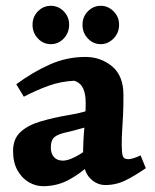

<svg xmlns="http://www.w3.org/2000/svg" viewBox="-20 -632 534 661"><path d="M274 -436Q327 -436 366 -403.5Q405 -371 405 -305Q405 -262 403.5 -233Q402 -204 400.5 -181.5Q399 -159 399 -135Q399 -107 402.5 -95.5Q406 -84 422 -84Q436 -84 464 -97L482 -53Q446 -28 413 -11.5Q380 5 343 5Q312 5 289 -19.5Q266 -44 266 -97Q266 -146 270.5 -193.5Q275 -241 275 -278Q275 -309 266 -328Q257 -347 236 -354Q190 -352 148 -337Q106 -322 62 -299L36 -342Q93 -384 151.5 -410Q210 -436 274 -436ZM345 -279 285 -196Q263 -191 246 -186Q229 -181 215 -178Q181 -171 168 -160.5Q155 -150 155 -124Q155 -103 166 -91Q177 -79 196 -79Q219 -79 254.5 -100.5Q290 -122 315 -155L334 -114Q318 -94 288.5 -65Q259 -36 218 -13.5Q177 9 128 9Q103 9 79.5 -4.5Q56 -18 40.5 -45Q25 -72 25 -112Q25 -154 50.5 -177.5Q76 -201 120 -214Q164 -227 217 -236Q253 -242 284 -251.5Q315 -261 345 -279ZM155 -480Q129 -480 110.5 -499.5Q92 -519 92 -547Q92 -574 110.5 -593Q129 -612 155 -612Q181 -612 199.5 -593Q218 -574 218 -547Q218 -519 199.5 -499.5Q181 -480 155 -480ZM327 -480Q301 -480 282.5 -499.5Q264 -519 264 -547Q264 -574 282.5 -593Q301 -612 327 -612Q352 -612 371 -593Q390 -574 390 -547Q390 -519 371 -499.5Q352 -480 327 -480Z"/></svg>

Font: Ruwudu
Style: Bold
Weight: 700
Designer: Becca Hirsbrunner Spalinger
Foundry: SIL International
Version: Version 3.000